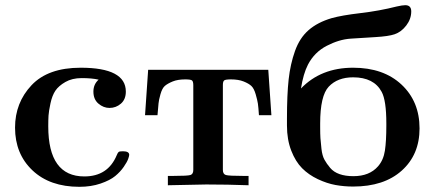

<svg xmlns="http://www.w3.org/2000/svg" viewBox="-20 -714 1670 740"><path d="M38 -222Q38 -318 101.5 -385.5Q165 -453 291 -453Q465 -453 465 -361Q465 -331 446 -314.5Q427 -298 402 -298Q379 -298 359.5 -314.5Q340 -331 340 -361Q340 -389 360 -407Q334 -413 295 -413Q258 -413 232 -398Q206 -383 193.5 -364.5Q181 -346 174.5 -315.5Q168 -285 167 -268.5Q166 -252 166 -227Q166 -34 305 -34Q396 -34 430 -116Q434 -126 437.5 -128.5Q441 -131 454 -131Q478 -131 478 -117Q478 -113 474 -101.5Q470 -90 457 -71Q444 -52 424 -35.5Q404 -19 367.5 -6.5Q331 6 286 6Q172 6 105 -57.5Q38 -121 38 -222Z M539 -270 551 -445H1014L1026 -270H978Q976 -301 974 -314.5Q972 -328 965.5 -350.5Q959 -373 949 -382.5Q939 -392 919 -400Q899 -408 870 -408Q849 -408 844 -404Q839 -400 839 -386V-59Q839 -43 850.5 -39.5Q862 -36 917 -36H938V0Q857 -3 775 -3Q759 -3 627 0V-36H648Q703 -36 714 -39.5Q725 -43 725 -59V-385Q725 -400 720 -404Q715 -408 694 -408Q665 -408 645.5 -400Q626 -392 615.5 -383Q605 -374 598.5 -351Q592 -328 591 -315.5Q590 -303 587 -270Z M1086 -230V-257Q1086 -349 1092.5 -408Q1099 -467 1117 -517.5Q1135 -568 1169.5 -598Q1204 -628 1258 -644Q1297 -655 1369.5 -663.5Q1442 -672 1509 -689Q1531 -694 1542 -694Q1565 -694 1565 -670Q1565 -641 1546 -616Q1527 -591 1501 -582Q1478 -574 1426.5 -571Q1375 -568 1331 -565Q1287 -562 1239.5 -537.5Q1192 -513 1167 -465Q1149 -430 1140 -373Q1217 -453 1341 -453Q1458 -453 1527.5 -388Q1597 -323 1597 -219Q1597 -118 1528.5 -56.5Q1460 5 1341 5Q1306 5 1273 -1Q1240 -7 1205 -23.5Q1170 -40 1144.5 -65.5Q1119 -91 1102.5 -133.5Q1086 -176 1086 -230ZM1214 -224Q1214 -197 1215 -181.5Q1216 -166 1219 -140Q1222 -114 1230.5 -98.5Q1239 -83 1252.5 -67Q1266 -51 1288.5 -43Q1311 -35 1342 -35Q1404 -35 1437 -73Q1458 -97 1463.5 -133.5Q1469 -170 1469 -230V-238Q1469 -327 1451 -360Q1421 -416 1341 -416Q1281 -416 1247 -380Q1214 -345 1214 -238Z"/></svg>

Font: CMU Serif
Style: Bold
Weight: 700
Version: Version 0.7.0